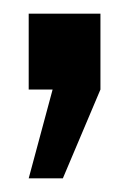

<svg xmlns="http://www.w3.org/2000/svg" viewBox="-20 -131 191 281"><path d="M22 130 57 0H22V-111H127V0L72 130Z"/></svg>

Font: League Gothic
Style: Regular
Weight: 400
Designer: The League of Moveable Type
Version: Version 2.001